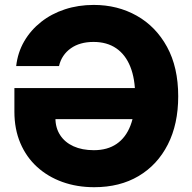

<svg xmlns="http://www.w3.org/2000/svg" viewBox="-20 -758 787 788"><path d="M366.7 10.3Q295.9 10.3 236.1 -11.2Q176.3 -32.7 132.1 -73Q87.9 -113.3 63.5 -170.7Q39.1 -228 39.1 -299.8V-396.5H576.7V-269H172.9L207.5 -272.9Q207.5 -233.4 226.8 -203.6Q246.1 -173.8 281.5 -157.7Q316.9 -141.6 365.2 -141.6Q420.9 -141.6 458.7 -167.5Q496.6 -193.4 515.6 -243.2Q534.7 -293 534.7 -364.3Q534.7 -434.6 514.9 -484.1Q495.1 -533.7 457 -559.8Q418.9 -585.9 363.8 -585.9Q335.4 -585.9 312.3 -579.3Q289.1 -572.8 270.8 -559.8Q252.4 -546.9 240 -528.6Q227.5 -510.3 222.2 -486.8H46.4Q52.7 -542.5 79.3 -588.4Q106 -634.3 148.7 -668Q191.4 -701.7 246.3 -719.7Q301.3 -737.8 364.7 -737.8Q462.4 -737.8 541 -693.6Q619.6 -649.4 665.5 -565.7Q711.4 -481.9 711.4 -362.8Q711.4 -248.5 668.7 -164.8Q626 -81.1 548.8 -35.4Q471.7 10.3 366.7 10.3Z"/></svg>

Font: Inter 20pt ExtraBold
Style: Regular
Weight: 800
Version: Version 4.001;git-66647c0bb